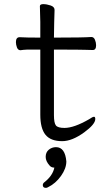

<svg xmlns="http://www.w3.org/2000/svg" viewBox="-20 -665 540 929"><path d="M281 18Q225 18 200 -13Q175 -44 175 -110V-425H111Q91 -424 79 -422Q67 -422 62 -435.5Q57 -449 57 -461Q57 -485 75 -485Q105 -483 175 -483V-559Q173 -615 173 -635Q173 -645 189 -645Q206 -645 225 -638.5Q244 -632 244 -617Q242 -563 241 -483Q383 -483 422 -486Q434 -486 439.5 -472.5Q445 -459 445 -446Q445 -423 429 -423Q409 -423 390 -424Q371 -425 241 -425V-108Q241 -70 250.5 -58Q260 -46 292 -46Q338 -46 411 -88Q428 -100 435 -100Q441 -100 441 -89Q441 -64 388 -25Q329 18 281 18ZM202 244Q187 244 187 230Q187 224 192 219Q235 186 243 146Q228 146 220 136Q201 115 201 94Q201 72 216 59.5Q231 47 251 47Q295 47 301 116Q301 150 275 186.5Q249 223 212 241Q207 244 202 244Z"/></svg>

Font: LXGW WenKai Mono Lite
Style: Regular
Weight: 400
Monospace: yes
Designer: LXGW / Fontworks Inc.
Foundry: LXGW / Fontworks Inc.
Version: Version 1.520; June 14, 2025